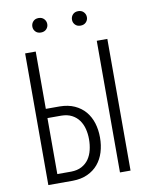

<svg xmlns="http://www.w3.org/2000/svg" viewBox="-95 -953 791 1021"><g transform="rotate(-10 300.0 -442.0)"><path d="M139.2 -401.4H213.9Q259.8 -400.9 294.2 -385.3Q328.6 -369.6 351.3 -342.8Q374 -315.9 385.3 -279.8Q396.5 -243.7 396.5 -201.7Q396.5 -159.7 385.3 -123Q374 -86.4 351.3 -59.3Q328.6 -32.2 294.2 -16.4Q259.8 -0.5 213.9 0H82V-710.9H139.2ZM139.2 -351.6V-49.3H213.9Q247.6 -49.8 271.2 -62.5Q294.9 -75.2 309.6 -96.4Q324.2 -117.7 330.8 -145.3Q337.4 -172.9 337.4 -202.6Q337.4 -231.9 330.6 -258.8Q323.7 -285.6 308.8 -306.2Q293.9 -326.7 270.5 -338.9Q247.1 -351.1 213.9 -351.6ZM525.9 0H468.8V-710.9H525.9ZM144.5 -844.2Q144.5 -860.4 155.3 -872.1Q166 -883.8 184.6 -883.8Q203.1 -883.8 214.1 -872.1Q225.1 -860.4 225.1 -844.2Q225.1 -828.6 214.1 -817.1Q203.1 -805.7 184.6 -805.7Q166 -805.7 155.3 -817.1Q144.5 -828.6 144.5 -844.2ZM358.4 -843.8Q358.4 -859.9 369.1 -871.6Q379.9 -883.3 398.4 -883.3Q417 -883.3 428 -871.6Q439 -859.9 439 -843.8Q439 -828.1 428 -816.7Q417 -805.2 398.4 -805.2Q379.9 -805.2 369.1 -816.7Q358.4 -828.1 358.4 -843.8Z"/></g></svg>

Font: Roboto Mono Light
Style: Regular
Weight: 300
Designer: Google
Version: Version 2.000985; 2015; ttfautohint (v1.3)